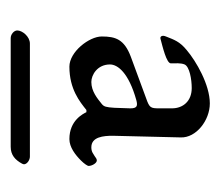

<svg xmlns="http://www.w3.org/2000/svg" viewBox="-46 -518 403 350"><g transform="rotate(90 155.0 -342.5)"><path d="M101 -268C142 -268 165 -287 180 -299H184C187 -293 199 -268 233 -268C248 -268 262 -279 272 -289C278 -295 282 -301 282 -303C282 -309 277 -318 272 -318C269 -318 267 -316 264 -314C260 -312 257 -308 248 -308C229 -308 227 -330 227 -347L230 -471C231 -499 199 -524 168 -524C134 -524 91 -499 71 -482C55 -469 52 -459 46 -444C43 -437 46 -433 50 -434C65 -438 95 -445 95 -453C95 -461 94 -471 97 -478C101 -487 124 -491 140 -491C164 -491 177 -475 177 -455V-432C177 -416 176 -414 159 -408L83 -380C51 -368 46 -352 46 -327C46 -304 74 -268 101 -268ZM129 -308C116 -308 97 -319 97 -342C97 -356 112 -376 162 -390C173 -393 177 -391 177 -379L176 -350C175 -335 174 -331 169 -327C159 -319 146 -308 129 -308ZM265 -196H59C46 -196 35 -182 35 -173C35 -167 42 -161 49 -161H247C262 -161 271 -169 278 -182C278 -183 279 -184 279 -185C279 -191 271 -196 265 -196Z"/></g></svg>

Font: Garamond-Math
Style: Regular
Weight: 400
Version: Version 2019-08-16